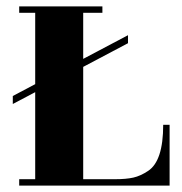

<svg xmlns="http://www.w3.org/2000/svg" viewBox="-20 -580 570 600"><path d="M490 -190H510V0H40V-20H90V-292L20 -255V-280L90 -317V-540H40V-560H300V-540H240V-396L380 -470V-445L240 -371V-20H340Q374 -20 396.5 -25Q419 -30 443 -46Q490 -77 490 -190Z"/></svg>

Font: Rozha One
Style: Regular
Weight: 400
Designer: Tim Donaldson, Indian Type Foundry
Foundry: Indian Type Foundry
Version: Version 1.301;PS 1.0;hotconv 1.0.78;makeotf.lib2.5.61930; tt